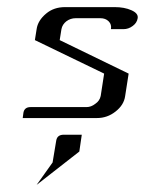

<svg xmlns="http://www.w3.org/2000/svg" viewBox="-20 -332 407 540"><path d="M43.9 0 45.9 -15.1Q48.8 -30.8 65.9 -30.8H223.1Q236.3 -30.8 248 -40Q260.3 -48.3 263.2 -62L272.9 -125L78.1 -219.2L83 -250Q86.4 -274.4 109.9 -293.9Q131.3 -312 163.1 -312H302.2Q330.1 -312 349.6 -303.2Q369.6 -294.4 367.2 -280.8Q365.2 -267.6 353 -258.8Q341.3 -250 327.1 -250H292Q294.4 -263.2 285.6 -272Q276.9 -280.8 262.2 -280.8H192.9Q178.2 -280.8 166.5 -272Q155.3 -263.2 152.8 -250L147.9 -219.2L341.8 -125L332 -62Q328.6 -36.6 304.7 -18.1Q281.7 0 252.9 0ZM83 188 127.9 125 138.2 63Q141.1 46.9 159.2 46.9H210L203.1 94.2Z"/></svg>

Font: Hhenum
Style: Italic
Weight: 400
Designer: T. Christopher White
Version: Version 1.0